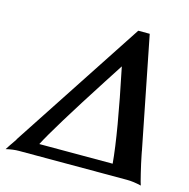

<svg xmlns="http://www.w3.org/2000/svg" viewBox="-110 -755 846 860"><g transform="rotate(15 313.0 -324.5)"><path d="M480 -658.2 582 -142.1V-141.1L585.9 -121.1Q591.8 -90.8 603 -44.2Q614.3 2.4 617.2 8.8Q581.1 0 550.8 0H49.8Q23.4 0 -9.8 7.8Q-1.5 -5.9 26.9 -46.9H25.9Q92.3 -148.4 226.3 -352.5Q360.4 -556.6 426.8 -658.2ZM470.2 -53.2Q458.5 -189.5 397 -484.9Q378.9 -456.5 340.8 -397.9Q175.8 -141.6 129.9 -53.2Z"/></g></svg>

Font: Linear Smooth
Style: Bold Italic
Weight: 700
Designer: Philipp H. Poll, Flanker
Foundry: Philipp H. Poll, reworked by Flanker
Version: Version 1.061 | FøM Fix